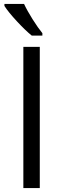

<svg xmlns="http://www.w3.org/2000/svg" viewBox="-20 -951 319 971"><path d="M98.1 0V-713.9H181.2V0ZM194.3 -771H140.6Q108.9 -796.4 65.4 -843.3Q22 -890.1 2.4 -920.9V-931.2H101.6Q117.2 -897.5 145 -853.3Q172.9 -809.1 194.3 -783.2Z"/></svg>

Font: Open Sans ACDW
Style: acdw
Weight: 400
Foundry: Ascender Corporation
Version: Version 1.10